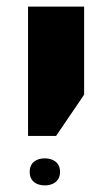

<svg xmlns="http://www.w3.org/2000/svg" viewBox="-20 -625 335 582"><path d="M65 -213H150L235 -338V-605H65ZM116 -63C141 -63 162 -76 162 -104C162 -132 141 -145 116 -145C90 -145 70 -132 70 -104C70 -76 90 -63 116 -63Z"/></svg>

Font: Noto Sans Hebrew Extra
Style: Regular
Weight: 800
Designer: Monotype Design Team
Foundry: Monotype Imaging Inc.
Version: Version 1.902